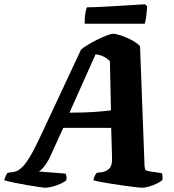

<svg xmlns="http://www.w3.org/2000/svg" viewBox="-70 -878 813 898"><path d="M144 0Q137 0 112 -3.5Q87 -7 55.5 -12.5Q24 -18 -5 -24Q-34 -30 -50 -35Q-47 -47 -42.5 -56.5Q-38 -66 -34 -70L-11 -73Q-2 -74 8.5 -78Q19 -82 34.5 -97Q50 -112 70.5 -146Q91 -180 119 -240L309 -646Q319 -655 339.5 -667.5Q360 -680 384 -692Q408 -704 428.5 -712Q449 -720 459 -720Q472 -720 496 -712Q520 -704 545 -691Q570 -678 585 -662L606 -102Q607 -86 611.5 -82.5Q616 -79 627 -77L687 -68Q689 -65 690 -55.5Q691 -46 689 -35Q679 -27 661.5 -18.5Q644 -10 625.5 -5Q607 0 595 0Q588 0 565 -2.5Q542 -5 511.5 -9.5Q481 -14 451 -18.5Q421 -23 398 -27.5Q375 -32 367 -35Q369 -48 374 -57Q379 -66 383 -70L402 -72Q427 -75 441.5 -90Q456 -105 454 -145L450 -280H226L163 -142Q151 -117 135 -97.5Q119 -78 111 -76L236 -66Q244 -53 240 -35Q232 -27 213 -18.5Q194 -10 174.5 -5Q155 0 144 0ZM255 -351Q325 -351 373 -354.5Q421 -358 449 -362L444 -592Q418 -619 377 -624ZM326 -767Q326 -799 329.5 -818.5Q333 -838 337 -844Q366 -844 405.5 -846Q445 -848 485 -850.5Q525 -853 558 -855Q591 -857 608 -858L618 -849Q617 -822 613.5 -798.5Q610 -775 607 -767Z"/></svg>

Font: Texturina 72pt 72pt Black
Style: Italic
Weight: 900
Italic angle: -11°
Designer: Guillermo Torres Carreño
Foundry: Omnibus-Type
Version: Version 1.002; ttfautohint (v1.8.3)